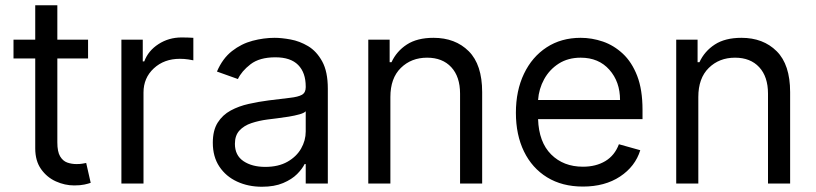

<svg xmlns="http://www.w3.org/2000/svg" viewBox="-20 -696 3093 728"><path d="M313.9 -545.5V-474.4H197.4V-156.2Q197.4 -120.7 207.9 -103.2Q218.4 -85.6 234.9 -79.7Q251.4 -73.9 269.9 -73.9Q283.7 -73.9 292.6 -75.5Q301.5 -77.1 306.8 -78.1L323.9 -2.8Q315.3 0.4 300.1 3.7Q284.8 7.1 261.4 7.1Q225.9 7.1 191.9 -8.2Q158 -23.4 135.8 -54.7Q113.6 -85.9 113.6 -133.5V-474.4H31.2V-545.5H113.6V-676.1H197.4V-545.5Z M440.3 0V-545.5H521.3V-463.1H527Q541.9 -503.6 581 -528.8Q620 -554 669 -554Q678.3 -554 692.1 -553.6Q706 -553.3 713.1 -552.6V-467.3Q708.8 -468.4 693.7 -470.7Q678.6 -473 661.9 -473Q602.3 -473 563.2 -436.8Q524.1 -400.6 524.1 -345.2V0Z M973 12.1Q921.2 12.1 878.9 -7.5Q836.6 -27 811.8 -64.3Q786.9 -101.6 786.9 -154.8Q786.9 -201.7 805.4 -231Q823.9 -260.3 854.8 -277Q885.7 -293.7 923.1 -302Q960.6 -310.4 998.6 -315.3Q1048.3 -321.7 1079.4 -325.1Q1110.4 -328.5 1124.8 -336.6Q1139.2 -344.8 1139.2 -365.1V-367.9Q1139.2 -420.5 1110.6 -449.6Q1082 -478.7 1024.1 -478.7Q964.1 -478.7 930 -452.4Q896 -426.1 882.1 -396.3L802.6 -424.7Q823.9 -474.4 859.6 -502.3Q895.2 -530.2 937.7 -541.4Q980.1 -552.6 1021.3 -552.6Q1047.6 -552.6 1081.9 -546.3Q1116.1 -540.1 1148.3 -521Q1180.4 -501.8 1201.7 -463.1Q1223 -424.4 1223 -359.4V0H1139.2V-73.9H1134.9Q1126.4 -56.1 1106.5 -36Q1086.6 -16 1053.6 -2Q1020.6 12.1 973 12.1ZM985.8 -63.2Q1035.5 -63.2 1069.8 -82.6Q1104 -101.9 1121.6 -132.6Q1139.2 -163.4 1139.2 -197.4V-274.1Q1133.9 -267.8 1115.9 -262.6Q1098 -257.5 1074.8 -253.7Q1051.5 -250 1029.7 -247.3Q1007.8 -244.7 994.3 -242.9Q961.6 -238.6 933.4 -229.2Q905.2 -219.8 888 -201.2Q870.7 -182.5 870.7 -150.6Q870.7 -106.9 903.2 -85Q935.7 -63.2 985.8 -63.2Z M1460.2 -328.1V0H1376.4V-545.5H1457.4V-460.2H1464.5Q1483.7 -501.8 1522.7 -527.2Q1561.8 -552.6 1623.6 -552.6Q1706.3 -552.6 1757.3 -501.8Q1808.2 -451 1808.2 -346.6V0H1724.4V-340.9Q1724.4 -405.2 1691.1 -441.2Q1657.7 -477.3 1599.4 -477.3Q1539.4 -477.3 1499.8 -438.4Q1460.2 -399.5 1460.2 -328.1Z M2190.3 11.4Q2111.5 11.4 2054.5 -23.6Q1997.5 -58.6 1966.8 -121.6Q1936.1 -184.7 1936.1 -268.5Q1936.1 -352.3 1966.8 -416.4Q1997.5 -480.5 2052.7 -516.5Q2108 -552.6 2181.8 -552.6Q2224.4 -552.6 2266 -538.4Q2307.5 -524.1 2341.6 -492.4Q2375.7 -460.6 2396 -408.4Q2416.2 -356.2 2416.2 -279.8V-244.3H2020.2Q2023.1 -157 2069.8 -110.4Q2116.5 -63.9 2190.3 -63.9Q2239.7 -63.9 2275.2 -85.2Q2310.7 -106.5 2326.7 -149.1L2407.7 -126.4Q2388.5 -64.6 2331 -26.6Q2273.4 11.4 2190.3 11.4ZM2020.2 -316.8H2331Q2331 -386 2290.5 -431.6Q2250 -477.3 2181.8 -477.3Q2133.9 -477.3 2098.7 -454.9Q2063.6 -432.5 2043.3 -395.8Q2023.1 -359 2020.2 -316.8Z M2627.8 -328.1V0H2544V-545.5H2625V-460.2H2632.1Q2651.3 -501.8 2690.3 -527.2Q2729.4 -552.6 2791.2 -552.6Q2873.9 -552.6 2924.9 -501.8Q2975.9 -451 2975.9 -346.6V0H2892V-340.9Q2892 -405.2 2858.7 -441.2Q2825.3 -477.3 2767 -477.3Q2707 -477.3 2667.4 -438.4Q2627.8 -399.5 2627.8 -328.1Z"/></svg>

Font: Inter Alia
Style: Regular
Weight: 400
Designer: Rasmus Andersson (Latin, Greek, Cyrillic etc.) and Evan from Shavian.info (Shavian, old style figures)
Foundry: Shavian.info
Version: Version 0.001;git-37ab20767